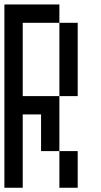

<svg xmlns="http://www.w3.org/2000/svg" viewBox="-20 -937 457 873"><path d="M0 -83.3V-916.7H250V-833.3H83.3V-500H250V-250H166.7V-416.7H83.3V-83.3ZM250 -83.3V-250H333.3V-83.3ZM250 -500V-833.3H333.3V-500Z"/></svg>

Font: Galmuri11 Condensed
Style: Regular
Weight: 400
Width: 3
Designer: Lee Minseo (quiple)
Version: Version 2.399;hotconv 1.1.1;makeotfexe 2.6.0 DEVELOPMENT